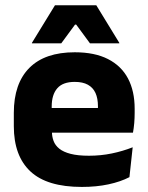

<svg xmlns="http://www.w3.org/2000/svg" viewBox="-20 -707 570 739"><path d="M295 12.5Q160.9 12.5 97.1 -47.2Q33.2 -107 33.2 -221.4V-272.5Q33.2 -385.7 93.1 -445.8Q152.9 -505.8 267.7 -505.8Q344.5 -505.8 395.6 -479.7Q446.8 -453.6 472.6 -405.1Q498.3 -356.5 498.3 -288.5V-272.1Q498.3 -253 496.7 -233.3Q495 -213.5 491.8 -196.4H354.1Q355.8 -225.6 356.4 -251.4Q357 -277.2 357 -297.9Q357 -328.3 347.5 -349.2Q337.9 -370 318.2 -380.9Q298.5 -391.8 267.7 -391.8Q221.7 -391.8 200.4 -367.1Q179 -342.4 179 -296.9V-252L179.9 -235.3V-200.5Q179.9 -181.3 186.2 -164.4Q192.5 -147.5 208.3 -134.7Q224.2 -121.9 251.9 -114.8Q279.7 -107.6 322.6 -107.6Q367.9 -107.6 410 -116.3Q452.1 -125 490.7 -140.1L478.2 -25.2Q444.2 -7.5 397.6 2.5Q351.1 12.5 295 12.5ZM114.2 -196.4V-291.2H461V-196.4ZM191.6 -686.8H350.6L439.2 -542.1V-540.2H326.3L273.2 -612.4H268.9L215.8 -540.2H102.9V-542.1Z"/></svg>

Font: Anek Latin Medium
Style: Regular
Weight: 500
Designer: Yesha Goshar
Foundry: Ek Type
Version: Version 1.003